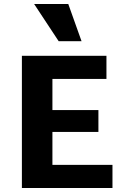

<svg xmlns="http://www.w3.org/2000/svg" viewBox="-20 -936 625 956"><path d="M540 0H89V-658H510V-543H241V-115H540ZM137 -279V-388H470V-279ZM272 -731 150 -916H320L386 -731Z"/></svg>

Font: Ysabeau Office ExtraBold
Style: Regular
Weight: 800
Designer: Christian Thalmann (Catharsis Fonts)
Version: Version 2.001;gftools[0.9.30]; featfreeze: tnum,lnum,ss02